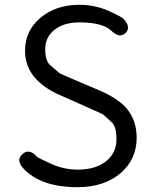

<svg xmlns="http://www.w3.org/2000/svg" viewBox="-20 -765 632 798"><path d="M302 13Q150 13 78 -64Q45 -99 73 -124Q101 -150 133 -114Q138 -109 191.5 -84.5Q245 -60 303 -60Q377 -60 420.5 -94.5Q464 -129 464 -186Q464 -239 445 -256Q428 -272 410 -288Q405 -292 339 -321L233 -368Q84 -432 84 -554Q84 -637 148 -691Q212 -745 310 -745Q374 -745 431 -720Q484 -696 493 -687Q526 -652 502 -628Q477 -604 443 -637Q406 -672 310 -672Q246 -672 207 -641.5Q168 -611 168 -561Q168 -511 189 -494Q208 -478 226 -462Q231 -458 290 -433L396 -388Q469 -356 504 -317Q548 -267 548 -192Q548 -104 482 -46Q413 13 302 13Z"/></svg>

Font: Resource Han Rounded KR Normal
Style: Regular
Weight: 350
Designer: Cyano Hao (round all glyphs); Ryoko NISHIZUKA 西塚涼子 (kana, bopomofo & ideographs); Paul D. Hunt (Latin, Greek & Cyrillic)
Foundry: Cyano Hao
Version: 0.990